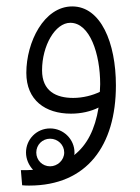

<svg xmlns="http://www.w3.org/2000/svg" viewBox="-20 -347 436 598"><path d="M71 231C251 231 341 106 341 -81C341 -214 294 -327 205 -327C117 -327 62 -216 62 -120C62 -35 121 7 201 7C233 7 263 0 287 -12C276 56 251 105 211 136C212 134 212 131 212 128C212 87 178 53 136 53C94 53 61 87 61 128C61 149 70 168 83 182C71 183 58 183 45 183L49 230C58 231 64 231 71 231ZM111 -128C111 -205 152 -276 199 -276C260 -276 292 -179 292 -85C292 -77 291 -69 291 -61C269 -50 238 -42 208 -42C155 -42 111 -63 111 -128ZM136 171C112 171 93 152 93 128C93 104 112 85 136 85C160 85 180 104 180 128C180 152 159 171 136 171Z"/></svg>

Font: Noto Sans Arabic UI Cn Lt
Style: Regular
Weight: 300
Width: 3
Designer: Monotype Design Team, Nadine Chahine and Nizar Qandah
Foundry: Monotype Imaging Inc.
Version: Version 2.010